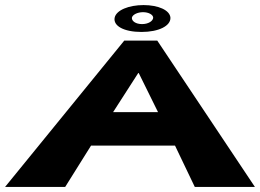

<svg xmlns="http://www.w3.org/2000/svg" viewBox="-138 -737 1025 757"><path d="M314 -667C308 -635 350 -611 420 -611C488 -611 535 -635 534 -667C532 -697 486 -717 428 -717C370 -717 320 -697 314 -667ZM382 -667C384 -679 404 -689 426 -689C448 -689 466 -679 466 -667C465 -654 447 -642 422 -642C397 -642 381 -654 382 -667ZM482 -577H352L-118 0H119L221 -163H552L630 0H867ZM485 -295H308L407 -449H409Z"/></svg>

Font: Hussar Milosc
Style: Bold
Weight: 700
Foundry: Cannot Into Space Fonts
Version: Version 1.02